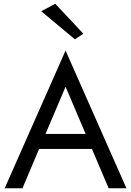

<svg xmlns="http://www.w3.org/2000/svg" viewBox="-20 -1005 700 1025"><path d="M147 -210H517L487 -290H177ZM330 -542 450 -260 458 -240 560 0H655L330 -735L5 0H100L204 -246L212 -264ZM200 -945 380 -795 425 -825 275 -985Z"/></svg>

Font: Glinicke Jost Regular
Style: Regular
Weight: 400
Version: Version 3.710